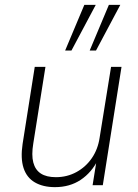

<svg xmlns="http://www.w3.org/2000/svg" viewBox="-20 -762 568 790"><path d="M206 8Q157 8 123.5 -11.5Q90 -31 77 -70.5Q64 -110 73 -170L123 -487H167L117 -172Q109 -124 117 -93.5Q125 -63 148 -48Q171 -33 210 -33Q256 -33 294.5 -54Q333 -75 358 -111.5Q383 -148 390 -196L437 -487H480L403 0H361L378 -106H384Q357 -52 312 -22Q267 8 206 8ZM349 -554 428 -742H475L375 -554ZM248 -554 327 -742H374L274 -554Z"/></svg>

Font: Nunito Sans 10pt SemiCondensed ExtraLight
Style: Italic
Weight: 250
Width: 4
Italic angle: -9°
Designer: Vernon Adams
Foundry: Vernon Adams
Version: Version 3.101;gftools[0.9.27]